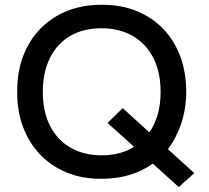

<svg xmlns="http://www.w3.org/2000/svg" viewBox="-20 -730 869 798"><path d="M723 47.5 616 -49H613.5Q526.5 13 402.5 13H398Q320.5 13 257 -13Q192 -40 146 -88.5Q100.5 -136.5 75.5 -203Q51.5 -267.5 51.5 -343.5V-352.5Q51.5 -434.5 77.5 -500Q104 -567.5 151.5 -614.5Q198.5 -661 263 -686Q325.5 -710 398 -710H407Q486 -710 549.5 -683.5Q614.5 -656.5 660 -608.5Q705.5 -560 730 -493.5Q754 -427 754 -348Q754 -280 734 -219Q714 -158.5 678 -110L787.5 -10.5ZM402.5 -84.5Q481 -84.5 537 -119.5H537.5L427 -219L490 -280.5L599 -181.5H602Q647.5 -248.5 647.5 -348Q647.5 -431 616.8 -490.2Q586 -549.5 530.8 -581Q475.5 -612.5 402.5 -612.5Q325 -612.5 270.2 -579.8Q215.5 -547 186.8 -487.5Q158 -428 158 -348Q158 -265 188.5 -206Q219 -147 274 -115.8Q329 -84.5 402.5 -84.5Z"/></svg>

Font: Acari Sans Neue SemiBold
Style: Regular
Weight: 600
Designer: Alfredo Marco Pradil (font), Cristiano Sobral (main changes)
Foundry: Hanken Design Co. (font), Cristiano Sobral (main changes)
Version: Version 2.459;March 19, 2022;FontCreator 14.0.0.2808 64-bit;